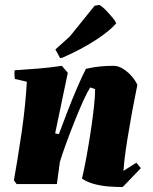

<svg xmlns="http://www.w3.org/2000/svg" viewBox="-20 -741 614 773"><path d="M474 12Q451 12 421 10Q391 8 361.5 0.5Q332 -7 310 -22Q319 -59 328 -108.5Q337 -158 345 -210.5Q353 -263 358 -308.5Q363 -354 363 -382Q354 -386 343 -389Q331 -370 314.5 -333.5Q298 -297 280.5 -253Q263 -209 247 -165.5Q231 -122 221 -89L209 0H47L36 -15Q43 -55 51.5 -106.5Q60 -158 68 -214Q76 -270 81 -321.5Q86 -373 88 -412L40 -423Q37 -440 39 -458Q86 -461 134.5 -465Q183 -469 229 -476L253 -448L202 -204L217 -201Q232 -241 251 -290.5Q270 -340 290 -386.5Q310 -433 326 -464Q358 -471 383 -473.5Q408 -476 437 -476Q457 -476 477 -463Q497 -450 512 -432Q527 -414 533 -399Q525 -359 516.5 -315Q508 -271 501 -228Q493 -183 486.5 -139Q480 -95 477 -53L529 -86L547 -64ZM222 -507 203 -542 261 -594 361 -718 380 -721Q392 -715 409.5 -696.5Q427 -678 441 -660L448 -647Q421 -616 365 -579.5Q309 -543 232 -509Z"/></svg>

Font: Albura ExtraBold
Style: Italic
Weight: 758
Italic angle: -7°
Designer: Mercedes Jáuregui
Foundry: Omnibus-Type Team
Version: Version 1.000; ttfautohint (v1.8.3)